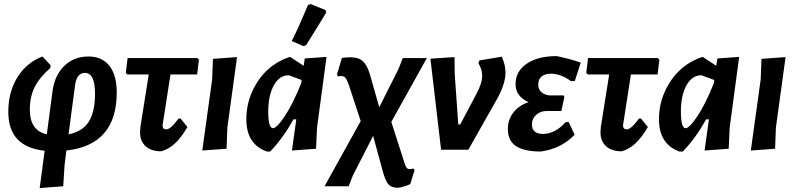

<svg xmlns="http://www.w3.org/2000/svg" viewBox="-20 -758 4027 972"><path d="M181 194 206 5Q22 -14 22 -192Q22 -292 68 -366.5Q114 -441 195 -472L236 -428L235 -414Q180 -366 155.5 -317Q131 -268 131 -203Q131 -97 217 -78L246 -297Q257 -378 306 -425Q355 -472 428 -472Q497 -472 534 -424.5Q571 -377 571 -290Q571 -24 316 4L307 77L300 185ZM360 -326 327 -78Q396 -91 428.5 -140.5Q461 -190 461 -283Q461 -389 410 -389Q368 -389 360 -326Z M796 8Q745 8 716.5 -18.5Q688 -45 689 -91L691 -117L733 -381H624L617 -390L626 -464H979L987 -456L978 -381H843L805 -136L803 -123Q803 -103 822 -103Q844 -103 884 -158H894L929 -115Q897 -61 866 -32Q835 -3 796 8Z M1180 -469 1131 -112 1127 -5 1004 4 1054 -356 1058 -460Z M1539 -732 1551 -738 1628 -707 1631 -694Q1609 -656 1530 -530L1518 -524L1457 -550Q1492 -620 1539 -732ZM1330 9Q1227 -29 1227 -154Q1227 -258 1285 -346Q1343 -434 1444 -469H1450L1517 -425L1523 -462L1633 -470L1585 -112L1580 -5L1458 4L1480 -154H1466Q1413 -59 1348 9ZM1338 -194Q1338 -109 1362 -109Q1381 -109 1421.5 -169.5Q1462 -230 1505 -337L1507 -353L1442 -377Q1394 -377 1366 -325.5Q1338 -274 1338 -194Z M1623 185 1806 -145 1747 -325Q1735 -360 1725 -368Q1715 -376 1690 -371L1686 -381L1711 -465Q1777 -474 1806.5 -456Q1836 -438 1853 -380L1900 -215L1997 -408L2019 -464H2141L1961 -141L2030 74Q2036 92 2045 96.5Q2054 101 2072 95L2079 102L2057 174Q2025 189 1992 193Q1961 191 1946.5 175.5Q1932 160 1919 113L1869 -70L1767 129L1745 185Z M2520 -471Q2539 -430 2539 -391Q2539 -331 2493 -251L2351 0H2213L2159 -461L2281 -469L2282 -384L2300 -128H2310L2392 -283Q2421 -336 2421 -376Q2421 -406 2402 -438L2407 -452Z M2718 9Q2633 9 2592 -18.5Q2551 -46 2551 -104Q2551 -152 2578.5 -188Q2606 -224 2656 -241Q2590 -270 2590 -332Q2590 -397 2646.5 -435.5Q2703 -474 2798 -474Q2870 -459 2920 -441L2890 -348L2871 -347Q2819 -385 2769 -385Q2739 -385 2722 -371Q2705 -357 2705 -330Q2705 -285 2759 -275H2833L2837 -267L2822 -196H2747Q2716 -196 2694.5 -176.5Q2673 -157 2673 -129Q2673 -80 2728 -80Q2790 -80 2844 -140H2859L2889 -76Q2821 -5 2718 9Z M3127 8Q3076 8 3047.5 -18.5Q3019 -45 3020 -91L3022 -117L3064 -381H2955L2948 -390L2957 -464H3310L3318 -456L3309 -381H3174L3136 -136L3134 -123Q3134 -103 3153 -103Q3175 -103 3215 -158H3225L3260 -115Q3228 -61 3197 -32Q3166 -3 3127 8Z M3419 9Q3316 -29 3316 -154Q3316 -258 3374 -346Q3432 -434 3533 -469H3539L3606 -425L3612 -462L3722 -470L3674 -112L3669 -5L3547 4L3569 -154H3555Q3502 -59 3437 9ZM3427 -194Q3427 -109 3451 -109Q3470 -109 3510.5 -169.5Q3551 -230 3594 -337L3596 -353L3531 -377Q3483 -377 3455 -325.5Q3427 -274 3427 -194Z M3957 -469 3908 -112 3904 -5 3781 4 3831 -356 3835 -460Z"/></svg>

Font: Alegreya Sans SC
Style: Bold Italic
Weight: 700
Italic angle: -7°
Designer: Juan Pablo del Peral
Foundry: Huerta Tipografica
Version: Version 2.007